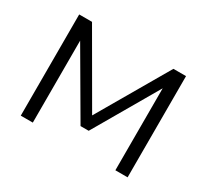

<svg xmlns="http://www.w3.org/2000/svg" viewBox="-111 -688 921 856"><g transform="rotate(30 350.0 -260.5)"><path d="M75 0V-521H141L350 -160L560 -521H625V0H562V-422L371 -93H329L137 -422V0Z"/></g></svg>

Font: Rising Sun Light
Style: Regular
Weight: 300
Designer: Matt McInerney, Pablo Impallari, Rodrigo Fuenzalida (Raleway font), Stephen Hutchings (Greek), Cristiano Sobral (main ch
Foundry: The Rising Sun Project Authors
Version: Version 4.327; ttfautohint (v1.8.4.7-5d5b-dirty)